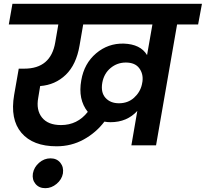

<svg xmlns="http://www.w3.org/2000/svg" viewBox="-20 -760 1076 1004"><path d="M667 0 698 -180Q644 -121 558 -121Q541 -121 526 -124Q482 -66 417.5 -30.5Q353 5 276 5Q152 5 92 -65.5Q32 -136 54 -264L78 -401H107Q246 -401 269 -539L285 -632H26L45 -740H1036L1016 -632H906L796 0ZM602 -220Q649 -220 681 -249Q713 -278 722 -318L725 -334Q730 -374 708 -403.5Q686 -433 638 -433Q593 -433 558.5 -404.5Q524 -376 515 -328Q506 -277 531.5 -248.5Q557 -220 602 -220ZM217 224Q184 224 165.5 201.5Q147 179 152 147Q158 114 184.5 91Q211 68 244 68Q277 68 295.5 91Q314 114 309 147Q303 179 276 201.5Q249 224 217 224ZM299 -106Q385 -106 439 -175Q387 -240 405 -340Q420 -428 482.5 -481Q545 -534 627 -532Q715 -529 749 -472L777 -632H415L396 -522Q379 -422 324 -369Q269 -316 190 -310L180 -249Q168 -185 199.5 -145.5Q231 -106 299 -106Z"/></svg>

Font: Poppins SemiBold
Style: Italic
Weight: 600
Italic angle: -10°
Designer: Ninad Kale (Devanagari), Jonny Pinhorn (Latin)
Foundry: Indian Type Foundry
Version: Version 3.200;PS 1.000;hotconv 16.6.54;makeotf.lib2.5.65590